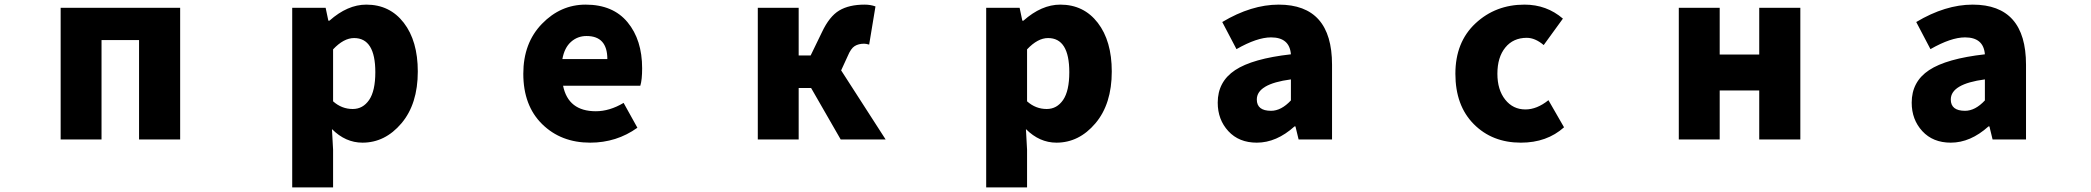

<svg xmlns="http://www.w3.org/2000/svg" viewBox="-20 -603 9040 830"><path d="M242.2 0V-569.3H758.8V0H581.1V-429.7H418.9V0Z M1243.2 207V-569.3H1387.7L1399.4 -513.7H1404.3Q1482.4 -583 1563.5 -583Q1665 -583 1725.6 -504.4Q1786.1 -425.8 1786.1 -293.9Q1786.1 -153.3 1715.3 -69.8Q1644.5 13.7 1546.9 13.7Q1473.6 13.7 1415 -44.9L1419.9 43.9V207ZM1504.9 -131.8Q1548.8 -131.8 1575.7 -170.9Q1602.5 -210 1602.5 -291Q1602.5 -438.5 1510.7 -438.5Q1465.8 -438.5 1419.9 -389.6V-165Q1457 -131.8 1504.9 -131.8Z M2531.2 13.7Q2405.3 13.7 2323.7 -66.4Q2242.2 -146.5 2242.2 -284.2Q2242.2 -417 2322.8 -500Q2403.3 -583 2511.7 -583Q2629.9 -583 2692.9 -506.8Q2755.9 -430.7 2755.9 -307.6Q2755.9 -257.8 2748 -232.4H2414.1Q2436.5 -122.1 2555.7 -122.1Q2615.2 -122.1 2675.8 -158.2L2735.4 -50.8Q2645.5 13.7 2531.2 13.7ZM2411.1 -347.7H2605.5Q2605.5 -447.3 2515.6 -447.3Q2476.6 -447.3 2448.2 -421.9Q2419.9 -396.5 2411.1 -347.7Z M3616.2 -298.8 3808.6 0H3614.3L3486.3 -222.7H3432.6V0H3255.9V-569.3H3432.6V-363.3H3484.4L3533.2 -463.9Q3565.4 -532.2 3607.9 -557.6Q3650.4 -583 3717.8 -583Q3743.2 -583 3764.6 -575.2L3737.3 -410.2Q3723.6 -414.1 3715.8 -414.1Q3691.4 -414.1 3674.8 -403.8Q3658.2 -393.6 3644.5 -360.4Z M4243.2 207V-569.3H4387.7L4399.4 -513.7H4404.3Q4482.4 -583 4563.5 -583Q4665 -583 4725.6 -504.4Q4786.1 -425.8 4786.1 -293.9Q4786.1 -153.3 4715.3 -69.8Q4644.5 13.7 4546.9 13.7Q4473.6 13.7 4415 -44.9L4419.9 43.9V207ZM4504.9 -131.8Q4548.8 -131.8 4575.7 -170.9Q4602.5 -210 4602.5 -291Q4602.5 -438.5 4510.7 -438.5Q4465.8 -438.5 4419.9 -389.6V-165Q4457 -131.8 4504.9 -131.8Z M5413.1 13.7Q5335.9 13.7 5290 -36.1Q5244.1 -85.9 5244.1 -159.2Q5244.1 -250 5319.3 -299.8Q5394.5 -349.6 5560.5 -368.2Q5554.7 -441.4 5474.6 -441.4Q5414.1 -441.4 5325.2 -390.6L5263.7 -507.8Q5389.6 -583 5507.8 -583Q5738.3 -583 5738.3 -323.2V0H5593.8L5580.1 -56.6H5576.2Q5498 13.7 5413.1 13.7ZM5474.6 -124Q5518.6 -124 5560.5 -168.9V-259.8Q5413.1 -240.2 5413.1 -172.9Q5413.1 -124 5474.6 -124Z M6554.7 13.7Q6430.7 13.7 6351.1 -66.4Q6271.5 -146.5 6271.5 -284.2Q6271.5 -420.9 6358.4 -502Q6445.3 -583 6570.3 -583Q6666 -583 6736.3 -522.5L6653.3 -408.2Q6616.2 -439.5 6580.1 -439.5Q6521.5 -439.5 6487.3 -397.5Q6453.1 -355.5 6453.1 -284.2Q6453.1 -214.8 6486.8 -172.4Q6520.5 -129.9 6574.2 -129.9Q6624 -129.9 6673.8 -169.9L6741.2 -52.7Q6667 13.7 6554.7 13.7Z M7237.3 0V-569.3H7414.1V-367.2H7585V-569.3H7762.7V0H7585V-211.9H7414.1V0Z M8413.1 13.7Q8335.9 13.7 8290 -36.1Q8244.1 -85.9 8244.1 -159.2Q8244.1 -250 8319.3 -299.8Q8394.5 -349.6 8560.5 -368.2Q8554.7 -441.4 8474.6 -441.4Q8414.1 -441.4 8325.2 -390.6L8263.7 -507.8Q8389.6 -583 8507.8 -583Q8738.3 -583 8738.3 -323.2V0H8593.8L8580.1 -56.6H8576.2Q8498 13.7 8413.1 13.7ZM8474.6 -124Q8518.6 -124 8560.5 -168.9V-259.8Q8413.1 -240.2 8413.1 -172.9Q8413.1 -124 8474.6 -124Z"/></svg>

Font: Gen Shin Gothic Monospace Heavy
Style: Bold
Weight: 800
Designer: [Source Han Sans]
Ryoko NISHIZUKA  (kana & ideographs); Paul D. Hunt (Latin, Greek & Cyrillic); Wenlong ZHANG  (bopomofo
Version: Version 1.002.20150607